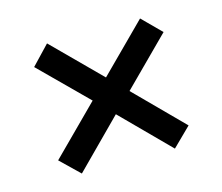

<svg xmlns="http://www.w3.org/2000/svg" viewBox="-69 -643 682 590"><g transform="rotate(-15 272.0 -348.0)"><path d="M124 -141 64 -199 214 -349 67 -495 124 -555 272 -407 420 -555 479 -496 331 -348 479 -199 420 -141 272 -290Z"/></g></svg>

Font: MuseoModerno
Style: Regular
Weight: 400
Designer: Pablo Cosgaya, Héctor Gatti, Marcela Romero, and the Authors of The MuseoModerno Project.
Foundry: Omnibus-Type Team
Version: Version 1.001